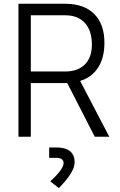

<svg xmlns="http://www.w3.org/2000/svg" viewBox="-20 -713 626 1001"><path d="M76.2 0V-693.4H319.8Q417.5 -693.4 470.9 -640.4Q524.4 -587.4 524.4 -489.7Q524.4 -412.1 491.7 -361.1Q459 -310.1 397.9 -291L549.8 0H474.1L330.6 -279.8Q325.2 -279.8 319.8 -279.8H140.6V0ZM140.6 -340.3H319.8Q386.2 -340.3 422.6 -377Q459 -413.6 459 -480Q459 -553.2 422.6 -593.3Q386.2 -633.3 319.8 -633.3H140.6ZM286.6 267.6 242.2 232.4Q311.5 168.9 311.5 137.2Q311.5 109.9 271.5 109.9H236.3V55.7H272.9Q369.1 55.7 369.1 133.8Q369.1 184.6 286.6 267.6Z"/></svg>

Font: Cascadia Code NF Light
Style: Regular
Weight: 300
Monospace: yes
Designer: Aaron Bell
Foundry: Saja Typeworks
Version: Version 2404.023; ttfautohint (v1.8.4)